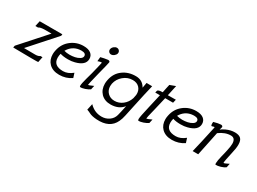

<svg xmlns="http://www.w3.org/2000/svg" viewBox="-43 -1203 2767 2071"><g transform="rotate(30 1341.0 -167.0)"><path d="M110 -388H392L389 -368L108 -53L248 -52Q286 -52 304 -67H330L316 1Q311 5 4 0L9 -25L287 -336H197Q144 -334 128 -320H95Z M778 -303Q778 -224 660 -194Q624 -184 578 -184Q520 -184 481 -197Q474 -172 474 -147Q474 -47 595 -47Q655 -47 712 -94L730 -38Q663 8 579 8Q498 8 452 -38Q409 -81 409 -152Q409 -176 415 -201Q433 -288 500.5 -341Q568 -394 655 -394Q715 -394 746.5 -369.5Q778 -345 778 -303ZM658 -339Q650 -339 632 -337Q546 -325 500 -245Q532 -236 569 -236Q601 -236 633 -242.5Q665 -249 690 -265Q715 -281 715 -303Q715 -339 658 -339Z M1014 -509Q1010 -491 992 -476.5Q974 -462 955 -462Q937 -462 925.5 -476Q914 -490 918 -509Q922 -528 939.5 -542.5Q957 -557 975 -557Q994 -557 1006 -542.5Q1018 -528 1014 -509ZM981 -378Q980 -365 939 -206Q902 -56 904 -55Q911 -51 968 -78L957 -29Q939 -15 900 -1Q865 11 842 9Q836 8 836 -5Q836 -31 855 -100L879 -187Q913 -324 913 -331Q913 -338 906 -338Q903 -338 884 -332.5Q865 -327 864 -326L869 -379Q914 -391 956 -396Q967 -397 974.5 -392Q982 -387 981 -378Z M1441 -388 1511 -387Q1485 -281 1449 -111Q1444 -88 1434 -41Q1424 6 1419 29Q1409 78 1393 111Q1337 233 1170 222Q1109 218 1075 200Q1066 194 1031 181L1048 103Q1112 170 1201 170Q1252 170 1292.5 142Q1333 114 1346 67Q1356 31 1375 -61Q1323 6 1222 8Q1145 9 1099 -38Q1055 -85 1055 -157Q1055 -178 1060 -203Q1078 -296 1148 -346Q1215 -395 1308 -394Q1390 -393 1429 -322ZM1400 -175 1409 -220Q1413 -274 1382.5 -307.5Q1352 -341 1298 -341Q1235 -341 1185 -299Q1134 -256 1121 -194Q1118 -178 1118 -163Q1118 -113 1151 -80Q1184 -47 1236 -47Q1291 -47 1336 -82Q1381 -117 1400 -175Z M1805 -389 1795 -346H1697Q1676 -252 1659 -184Q1627 -56 1630 -55Q1637 -51 1694 -78L1683 -29Q1665 -15 1626 -1Q1591 11 1568 9Q1561 8 1561 -10Q1561 -37 1593 -174Q1601 -206 1632 -345H1574L1579 -367Q1583 -388 1642 -388Q1645 -405 1652.5 -439.5Q1660 -474 1664 -492L1734 -518L1706 -388Q1803 -388 1805 -389Z M2181 -303Q2181 -224 2063 -194Q2027 -184 1981 -184Q1923 -184 1884 -197Q1877 -172 1877 -147Q1877 -47 1998 -47Q2058 -47 2115 -94L2133 -38Q2066 8 1982 8Q1901 8 1855 -38Q1812 -81 1812 -152Q1812 -176 1818 -201Q1836 -288 1903.5 -341Q1971 -394 2058 -394Q2118 -394 2149.5 -369.5Q2181 -345 2181 -303ZM2061 -339Q2053 -339 2035 -337Q1949 -325 1903 -245Q1935 -236 1972 -236Q2004 -236 2036 -242.5Q2068 -249 2093 -265Q2118 -281 2118 -303Q2118 -339 2061 -339Z M2654 -81 2644 -32Q2625 -17 2587 -5Q2549 6 2527 4Q2521 4 2521 -13Q2521 -42 2537 -107Q2541 -121 2547.5 -149Q2554 -177 2557 -191Q2570 -249 2570 -281Q2570 -351 2515 -352Q2443 -353 2370 -299Q2321 -66 2308 0H2239Q2265 -102 2316 -340Q2314 -342 2310 -342Q2303 -342 2287 -336Q2277 -333 2274 -344.5Q2271 -356 2273 -383Q2329 -399 2360 -400Q2370 -401 2377.5 -396Q2385 -391 2385 -382L2375 -346Q2393 -361 2428 -378Q2482 -403 2535 -403Q2585 -403 2608.5 -380.5Q2632 -358 2632 -305Q2632 -260 2616 -195Q2590 -77 2590 -64Q2590 -58 2592 -56Q2599 -53 2654 -81Z"/></g></svg>

Font: GFS Neohellenic Rg
Style: Italic
Weight: 400
Italic angle: -12°
Designer: Takis Katsoulidis and George D. Matthiopoulos
Foundry: Takis Katsoulidis and George D. Matthiopoulos
Version: Version 1.0